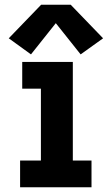

<svg xmlns="http://www.w3.org/2000/svg" viewBox="-20 -792 472 812"><path d="M65 0H367V-113H288V-530H74V-417H153V-113H65ZM111 -562 216 -694 321 -562 416 -630 279 -772H154L17 -630Z"/></svg>

Font: Iosevka Sparkle Extrabold
Style: Regular
Weight: 800
Designer: Belleve Invis
Foundry: Belleve Invis
Version: Version 4.5.0; ttfautohint (v1.8.3)